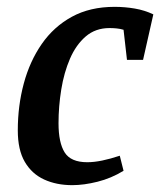

<svg xmlns="http://www.w3.org/2000/svg" viewBox="-20 -531 468 561"><path d="M191 10Q145 10 109 -6.5Q73 -23 52.5 -58Q32 -93 32 -150Q32 -222 49.5 -287Q67 -352 102 -402.5Q137 -453 190 -482Q243 -511 315 -511Q345 -511 374 -506Q403 -501 428 -489L398 -356H351L341 -444Q331 -447 320.5 -448Q310 -449 300 -449Q259 -449 230.5 -424.5Q202 -400 184.5 -359.5Q167 -319 159 -269.5Q151 -220 151 -171Q151 -114 169 -85.5Q187 -57 235 -57Q255 -57 279 -62Q303 -67 330 -76L341 -32Q305 -10 265 0Q225 10 191 10Z"/></svg>

Font: Manuale SemiBold
Style: Italic
Weight: 600
Italic angle: -11°
Designer: Eduardo Tunni / Pablo Cosgaya
Foundry: Eduardo Tunni / Pablo Cosgaya
Version: Version 1.002